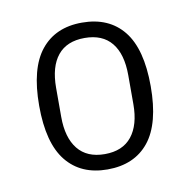

<svg xmlns="http://www.w3.org/2000/svg" viewBox="-51 -759 452 456"><g transform="rotate(-10 174.5 -531.0)"><path d="M174 -354Q110 -354 75 -397.5Q40 -441 40 -531Q40 -621 75 -664.5Q110 -708 174 -708Q239 -708 274 -664.5Q309 -621 309 -531Q309 -441 274 -397.5Q239 -354 174 -354ZM174 -391Q217 -391 239 -418.5Q261 -446 261 -496V-566Q261 -617 239 -644Q217 -671 174 -671Q131 -671 109 -644Q87 -617 87 -566V-496Q87 -446 109 -418.5Q131 -391 174 -391Z"/></g></svg>

Font: IBM Plex Sans Condensed Light
Style: Regular
Weight: 300
Width: 3
Designer: Mike Abbink, Paul van der Laan, Pieter van Rosmalen
Foundry: Bold Monday
Version: Version 3.201